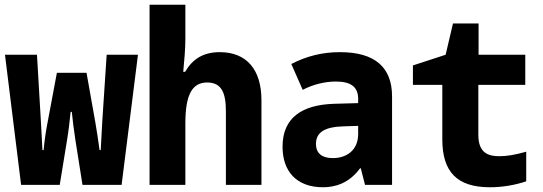

<svg xmlns="http://www.w3.org/2000/svg" viewBox="-20 -780 2292 810"><path d="M69 0H232L263 -190C270 -233 274 -270 278 -308H283C287 -270 291 -234 298 -190L328 0H493L562 -549H430L412 -276C409 -237 408 -190 405 -147H400C394 -189 389 -226 382 -265L345 -473H220L181 -265C173 -224 168 -189 164 -147H159C156 -192 155 -237 152 -277L136 -549H1Z M611 0H762V-260C762 -381 791 -432 854 -432C915 -432 933 -388 933 -310V0H1083V-357C1083 -486 1021 -560 907 -560C838 -560 792 -531 761 -477H753C757 -522 762 -570 762 -616V-760H611Z M1343 10C1394 10 1453 -7 1499 -70H1502L1520 0H1634V-373C1634 -497 1561 -560 1414 -560C1337 -560 1271 -542 1209 -510L1257 -401C1303 -425 1353 -436 1397 -436C1458 -436 1491 -415 1491 -363V-345L1386 -342C1256 -337 1172 -285 1172 -161C1172 -57 1231 10 1343 10ZM1384 -113C1341 -113 1313 -131 1313 -173C1313 -223 1352 -245 1430 -247L1491 -249V-215C1491 -145 1441 -113 1384 -113Z M2047 10C2096 10 2149 2 2200 -15V-140C2150 -126 2118 -121 2086 -121C2042 -121 1998 -133 1998 -211V-422H2196V-549H1999V-681H1891L1860 -549L1722 -504V-422H1846V-192C1846 -55 1908 10 2047 10Z"/></svg>

Font: Noto Sans Mono SemiCondensed ExtraBold
Style: Regular
Weight: 800
Width: 4
Designer: Monotype Design Team
Foundry: Monotype Imaging Inc.
Version: Version 2.014